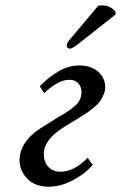

<svg xmlns="http://www.w3.org/2000/svg" viewBox="-20 -687 453 719"><path d="M146 -337.9 128.9 -363.8Q157.7 -394.5 196.5 -418.2Q235.4 -441.9 277.8 -441.9Q320.8 -441.9 347.4 -418.5Q374 -395 374 -360.8Q374 -346.2 367.4 -331.3Q360.8 -316.4 354 -306.9Q347.2 -297.4 330.8 -283.9Q314.5 -270.5 307.6 -265.9Q300.8 -261.2 280.8 -248.8Q260.7 -236.3 259.8 -235.8L222.2 -212.9Q144 -165 144 -109.9Q144 -81.1 160.9 -62.5Q177.7 -43.9 207 -43.9Q257.3 -43.9 308.1 -96.2L327.1 -69.8Q298.8 -36.1 252.7 -12Q206.5 12.2 164.1 12.2Q110.4 12.2 81.8 -18.3Q53.2 -48.8 53.2 -86.9Q53.2 -160.6 146 -215.8L192.9 -245.1Q240.7 -271.5 262.9 -292.5Q285.2 -313.5 285.2 -341.8Q285.2 -361.8 273.2 -375Q261.2 -388.2 240.2 -388.2Q216.8 -388.2 190.9 -373.3Q165 -358.4 146 -337.9ZM347.2 -665Q353 -667 361.8 -667Q392.1 -667 412.1 -644L413.1 -632.8L274.9 -523.9Q252 -504.9 241.2 -504.9Q235.8 -504.9 232.2 -509Q228.5 -513.2 230 -518.1Q230.5 -520 231 -522Q231.4 -523.9 231.9 -525.1Q232.4 -526.4 233.4 -528.3Q234.4 -530.3 234.9 -531.2Q235.4 -532.2 237.3 -534.4Q239.3 -536.6 240 -537.6Q240.7 -538.6 243.4 -541.5Q246.1 -544.4 247.1 -545.9Z"/></svg>

Font: Common Serif Medium
Style: Italic
Weight: 500
Italic angle: -12°
Designer: Philipp H. Poll, Khaled Hosny
Foundry: Stefan Peev, Context Ltd.
Version: Version 1.026